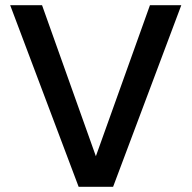

<svg xmlns="http://www.w3.org/2000/svg" viewBox="-20 -715 734 735"><path d="M554 -695H674L413 0H281L19 -695H141L347 -117Z"/></svg>

Font: SVN-Poppins Medium
Style: Regular
Weight: 500
Designer: Ninad Kale (Devanagari), Jonny Pinhorn (Latin)
Foundry: Indian Type Foundry
Version: Version 3.002 2017; ttfautohint (v1.8.3)